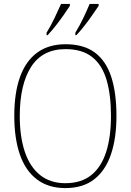

<svg xmlns="http://www.w3.org/2000/svg" viewBox="-20 -951 669 981"><path d="M314 10Q227 10 168.5 -34.5Q110 -79 81.5 -161.5Q53 -244 53 -359Q53 -477 82.5 -558.5Q112 -640 170.5 -682.5Q229 -725 315 -725Q407 -725 464 -683Q521 -641 548 -559.5Q575 -478 575 -358Q575 -245 547 -162.5Q519 -80 461.5 -35Q404 10 314 10ZM314 -15Q395 -15 446.5 -56.5Q498 -98 522.5 -175Q547 -252 547 -358Q547 -466 524.5 -542.5Q502 -619 451 -659.5Q400 -700 315 -700Q197 -700 139 -609.5Q81 -519 81 -358Q81 -252 107 -175Q133 -98 185 -56.5Q237 -15 314 -15ZM365 -784Q386 -818 405 -857.5Q424 -897 438 -931H484V-921Q472 -904 453 -876Q434 -848 412 -820Q390 -792 370 -771H365ZM218 -784Q239 -818 258 -857.5Q277 -897 292 -931H337V-921Q326 -904 306.5 -876Q287 -848 265 -820Q243 -792 223 -771H218Z"/></svg>

Font: Noto Serif Khmer SemiCondensed Thin
Style: Regular
Weight: 250
Width: 4
Designer: Danh Hong and the Monotype Design Team
Foundry: Monotype Imaging Inc.
Version: Version 2.004